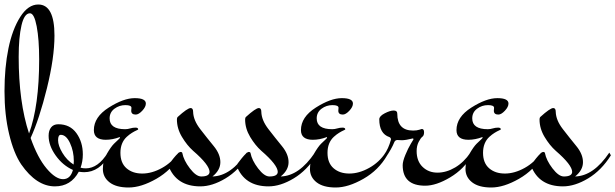

<svg xmlns="http://www.w3.org/2000/svg" viewBox="-50 -788 2734 853"><path d="M220 -189Q208 -189 208 -165Q208 -141 227.5 -108.5Q247 -76 277 -57Q278 -62 278 -72Q278 -116 261 -152.5Q244 -189 220 -189ZM33 -535Q33 -335 79 -195Q124 -318 124 -524Q124 -613 113 -671Q102 -729 83 -729Q58 -729 45.5 -675.5Q33 -622 33 -535ZM192 -630Q192 -532 158.5 -396Q125 -260 86 -175Q117 -87 157 -39.5Q197 8 230 8Q263 8 274 -33Q229 -53 197.5 -97Q166 -141 166 -185Q166 -208 177 -222Q188 -236 209 -236Q261 -236 289.5 -196.5Q318 -157 318 -102Q318 -71 308 -43Q318 -40 331 -40Q386 -40 429 -110L437 -100Q392 -23 324 -23Q316 -23 300 -25Q265 40 194 40Q112 40 44 -58Q11 -107 -9.5 -192.5Q-30 -278 -30 -383Q-30 -488 -12.5 -573Q5 -658 40 -713Q75 -768 120 -768Q192 -768 192 -630Z M533 -296 534 -309Q534 -321 507 -321Q480 -321 458.5 -305Q437 -289 437 -262Q437 -214 506 -214Q517 -214 528.5 -217.5Q540 -221 552 -221Q564 -221 564 -213Q564 -212 556 -208.5Q548 -205 536.5 -198Q525 -191 513 -180Q485 -154 485 -109Q485 -64 512 -40.5Q539 -17 582 -17Q625 -17 670 -42Q715 -67 743 -110L750 -98Q712 -32 644.5 6.5Q577 45 521.5 45Q466 45 436.5 22Q407 -1 407 -37.5Q407 -74 425 -105Q443 -136 456.5 -149.5Q470 -163 476.5 -168.5Q483 -174 483 -176.5Q483 -179 482 -179Q450 -167 420 -167Q367 -167 367 -210Q367 -268 433 -310Q499 -352 548.5 -352Q598 -352 598 -328Q598 -313 582 -296Q566 -279 553 -279Q533 -279 533 -296Z M1046 -110 1053 -98Q1011 -31 952 4.5Q893 40 840 40Q733 40 698 -52Q698 -57 721 -85Q744 -113 751.5 -113Q759 -113 760 -108Q766 -76 793.5 -40Q821 -4 844 -4Q880 -4 881 -24Q881 -55 808 -118Q781 -142 758.5 -179.5Q736 -217 736 -257Q736 -265 739 -268Q783 -308 797 -308Q808 -308 808 -291Q809 -254 839.5 -214.5Q870 -175 899.5 -139Q929 -103 929 -67.5Q929 -32 894 -4Q976 -6 1046 -110Z M1349 -110 1356 -98Q1314 -31 1255 4.5Q1196 40 1143 40Q1036 40 1001 -52Q1001 -57 1024 -85Q1047 -113 1054.5 -113Q1062 -113 1063 -108Q1069 -76 1096.5 -40Q1124 -4 1147 -4Q1183 -4 1184 -24Q1184 -55 1111 -118Q1084 -142 1061.5 -179.5Q1039 -217 1039 -257Q1039 -265 1042 -268Q1086 -308 1100 -308Q1111 -308 1111 -291Q1112 -254 1142.5 -214.5Q1173 -175 1202.5 -139Q1232 -103 1232 -67.5Q1232 -32 1197 -4Q1279 -6 1349 -110Z M1453 -296 1454 -309Q1454 -321 1427 -321Q1400 -321 1378.5 -305Q1357 -289 1357 -262Q1357 -214 1426 -214Q1437 -214 1448.5 -217.5Q1460 -221 1472 -221Q1484 -221 1484 -213Q1484 -212 1476 -208.5Q1468 -205 1456.5 -198Q1445 -191 1433 -180Q1405 -154 1405 -109Q1405 -64 1432 -40.5Q1459 -17 1502 -17Q1545 -17 1590 -42Q1635 -67 1663 -110L1670 -98Q1632 -32 1564.5 6.5Q1497 45 1441.5 45Q1386 45 1356.5 22Q1327 -1 1327 -37.5Q1327 -74 1345 -105Q1363 -136 1376.5 -149.5Q1390 -163 1396.5 -168.5Q1403 -174 1403 -176.5Q1403 -179 1402 -179Q1370 -167 1340 -167Q1287 -167 1287 -210Q1287 -268 1353 -310Q1419 -352 1468.5 -352Q1518 -352 1518 -328Q1518 -313 1502 -296Q1486 -279 1473 -279Q1453 -279 1453 -296Z M1735 -165 1716 -166Q1706 -166 1702 -157Q1690 -127 1664 -89L1656 -100Q1676 -127 1687 -168Q1687 -176 1680 -179Q1635 -194 1635 -258Q1635 -272 1659 -284.5Q1683 -297 1699 -297Q1715 -297 1715 -283Q1715 -208 1785 -208Q1802 -208 1812.5 -211.5Q1823 -215 1824 -215Q1834 -215 1834 -200.5Q1834 -186 1826.5 -180.5Q1819 -175 1810 -157.5Q1801 -140 1801 -117Q1801 -72 1827.5 -46.5Q1854 -21 1893.5 -21Q1933 -21 1972 -44Q2011 -67 2040 -110L2047 -98Q2012 -37 1950 0Q1888 37 1839 37Q1739 37 1739 -54Q1739 -71 1751 -100Q1763 -129 1775 -149L1787 -169Q1787 -173 1784 -173Q1752 -165 1735 -165Z M2144 -296 2145 -309Q2145 -321 2118 -321Q2091 -321 2069.5 -305Q2048 -289 2048 -262Q2048 -214 2117 -214Q2128 -214 2139.5 -217.5Q2151 -221 2163 -221Q2175 -221 2175 -213Q2175 -212 2167 -208.5Q2159 -205 2147.5 -198Q2136 -191 2124 -180Q2096 -154 2096 -109Q2096 -64 2123 -40.5Q2150 -17 2193 -17Q2236 -17 2281 -42Q2326 -67 2354 -110L2361 -98Q2323 -32 2255.5 6.5Q2188 45 2132.5 45Q2077 45 2047.5 22Q2018 -1 2018 -37.5Q2018 -74 2036 -105Q2054 -136 2067.5 -149.5Q2081 -163 2087.5 -168.5Q2094 -174 2094 -176.5Q2094 -179 2093 -179Q2061 -167 2031 -167Q1978 -167 1978 -210Q1978 -268 2044 -310Q2110 -352 2159.5 -352Q2209 -352 2209 -328Q2209 -313 2193 -296Q2177 -279 2164 -279Q2144 -279 2144 -296Z M2657 -110 2664 -98Q2622 -31 2563 4.5Q2504 40 2451 40Q2344 40 2309 -52Q2309 -57 2332 -85Q2355 -113 2362.5 -113Q2370 -113 2371 -108Q2377 -76 2404.5 -40Q2432 -4 2455 -4Q2491 -4 2492 -24Q2492 -55 2419 -118Q2392 -142 2369.5 -179.5Q2347 -217 2347 -257Q2347 -265 2350 -268Q2394 -308 2408 -308Q2419 -308 2419 -291Q2420 -254 2450.5 -214.5Q2481 -175 2510.5 -139Q2540 -103 2540 -67.5Q2540 -32 2505 -4Q2587 -6 2657 -110Z"/></svg>

Font: Mr Bedfort
Style: Regular
Weight: 400
Designer: Alejandro Paul
Foundry: Alejandro Paul
Version: Version 1.000